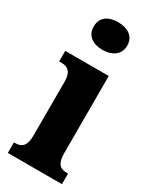

<svg xmlns="http://www.w3.org/2000/svg" viewBox="-199 -825 711 879"><g transform="rotate(30 156.5 -385.5)"><path d="M149 -625C197 -625 238 -649 238 -698C238 -749 197 -771 149 -771C99 -771 61 -749 61 -698C61 -649 99 -625 149 -625ZM10 0H296V-56H287C256 -56 234 -71 234 -127V-536H4V-480H19C49 -480 72 -465 72 -413V-129C72 -72 51 -56 19 -56H10Z"/></g></svg>

Font: Noto Serif Myanmar ExtraCondensed Black
Style: Regular
Weight: 900
Width: 2
Designer: Ben Mitchell and the Monotype Design Team
Foundry: Monotype Imaging Inc.
Version: Version 2.106